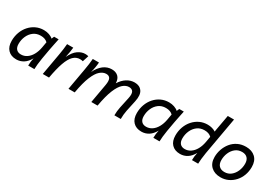

<svg xmlns="http://www.w3.org/2000/svg" viewBox="30 -1631 3595 2531"><g transform="rotate(30 1828.0 -365.5)"><path d="M213 9Q132 9 86 -39Q40 -87 40 -174Q40 -244 62.5 -305Q85 -366 126 -412Q167 -458 221.5 -483.5Q276 -509 340 -509Q382 -509 420 -496Q458 -483 481 -461L498 -500H567Q557 -452 548 -408.5Q539 -365 531 -323L504 -170Q496 -122 491 -74.5Q486 -27 486 0H392Q392 -29 395.5 -59Q399 -89 406 -118Q370 -53 321 -22Q272 9 213 9ZM235 -78Q283 -78 323.5 -105.5Q364 -133 392 -183Q420 -233 432 -300L447 -386Q409 -424 341 -424Q277 -424 232 -390Q187 -356 163 -301.5Q139 -247 139 -185Q139 -133 164 -105.5Q189 -78 235 -78Z M987 -409Q969 -415 943 -415Q886 -415 843 -372.5Q800 -330 767.5 -238.5Q735 -147 709 0H614L672 -328Q680 -375 686 -417Q692 -459 695 -501H789Q786 -469 779 -427.5Q772 -386 763 -345Q805 -434 859 -471.5Q913 -509 967 -509Q983 -509 995.5 -507.5Q1008 -506 1017 -502Z M1005 0 1063 -328Q1071 -375 1077 -417Q1083 -459 1086 -501H1180Q1178 -466 1171 -424.5Q1164 -383 1152 -340Q1191 -422 1248 -465.5Q1305 -509 1374 -509Q1435 -509 1471 -475.5Q1507 -442 1509 -375Q1550 -440 1604.5 -474.5Q1659 -509 1722 -509Q1798 -509 1835 -456Q1872 -403 1849 -297L1814 -134Q1807 -100 1804 -66.5Q1801 -33 1801 0H1704Q1704 -64 1717 -126L1752 -289Q1767 -358 1749.5 -389Q1732 -420 1687 -420Q1640 -420 1596 -382Q1552 -344 1514 -252Q1476 -160 1448 0H1353L1404 -289Q1416 -358 1400 -389Q1384 -420 1340 -420Q1293 -420 1248.5 -382Q1204 -344 1166 -252Q1128 -160 1100 0Z M2118 9Q2037 9 1991 -39Q1945 -87 1945 -174Q1945 -244 1967.5 -305Q1990 -366 2031 -412Q2072 -458 2126.5 -483.5Q2181 -509 2245 -509Q2287 -509 2325 -496Q2363 -483 2386 -461L2403 -500H2472Q2462 -452 2453 -408.5Q2444 -365 2436 -323L2409 -170Q2401 -122 2396 -74.5Q2391 -27 2391 0H2297Q2297 -29 2300.5 -59Q2304 -89 2311 -118Q2275 -53 2226 -22Q2177 9 2118 9ZM2140 -78Q2188 -78 2228.5 -105.5Q2269 -133 2297 -183Q2325 -233 2337 -300L2352 -386Q2314 -424 2246 -424Q2182 -424 2137 -390Q2092 -356 2068 -301.5Q2044 -247 2044 -185Q2044 -133 2069 -105.5Q2094 -78 2140 -78Z M2706 9Q2625 9 2579 -39Q2533 -87 2533 -174Q2533 -244 2555.5 -305Q2578 -366 2619 -412Q2660 -458 2714.5 -483.5Q2769 -509 2833 -509Q2868 -509 2900.5 -500Q2933 -491 2956 -475L2960 -501L3003 -740H3098L2997 -170Q2989 -122 2984 -74.5Q2979 -27 2979 0H2885Q2885 -29 2888.5 -59Q2892 -89 2899 -118Q2863 -53 2814 -22Q2765 9 2706 9ZM2728 -78Q2776 -78 2816.5 -105.5Q2857 -133 2885 -183Q2913 -233 2925 -300L2940 -386Q2902 -424 2834 -424Q2770 -424 2725 -390Q2680 -356 2656 -301.5Q2632 -247 2632 -185Q2632 -133 2657 -105.5Q2682 -78 2728 -78Z M3418 -509Q3507 -509 3560.5 -458.5Q3614 -408 3614 -315Q3614 -246 3592 -187.5Q3570 -129 3530 -85Q3490 -41 3437 -16Q3384 9 3322 9Q3231 9 3176.5 -42Q3122 -93 3122 -185Q3122 -245 3142 -303Q3162 -361 3199.5 -407.5Q3237 -454 3292 -481.5Q3347 -509 3418 -509ZM3332 -77Q3389 -77 3430 -110Q3471 -143 3493.5 -195.5Q3516 -248 3516 -307Q3516 -364 3487 -394Q3458 -424 3406 -424Q3347 -424 3305.5 -390.5Q3264 -357 3242 -305Q3220 -253 3220 -195Q3220 -138 3249.5 -107.5Q3279 -77 3332 -77Z"/></g></svg>

Font: Livvic Medium
Style: Italic
Weight: 500
Italic angle: -10°
Designer: Jacques Le Bailly, Baron von Fonthausen
Version: Version 1.001; ttfautohint (v1.8.2)